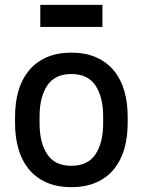

<svg xmlns="http://www.w3.org/2000/svg" viewBox="-20 -759 588 791"><path d="M274 12Q214 12 170 -8Q126 -28 97.5 -63.5Q69 -99 55.5 -147Q42 -195 42 -251V-279Q42 -335 55.5 -383Q69 -431 97.5 -466.5Q126 -502 170 -522Q214 -542 274 -542Q334 -542 378 -522Q422 -502 450.5 -466.5Q479 -431 492.5 -383Q506 -335 506 -279V-251Q506 -195 492.5 -147Q479 -99 450.5 -63.5Q422 -28 378 -8Q334 12 274 12ZM274 -76Q342 -76 373.5 -123.5Q405 -171 405 -251V-279Q405 -359 373.5 -406.5Q342 -454 274 -454Q206 -454 174.5 -406.5Q143 -359 143 -279V-251Q143 -171 174.5 -123.5Q206 -76 274 -76ZM146 -739H402V-648H146Z"/></svg>

Font: Cooper Hewitt
Style: Regular
Weight: 707
Designer: Village Type and Design LLC
Foundry: Cooper Hewitt Smithsonian Design Museum
Version: 1.000